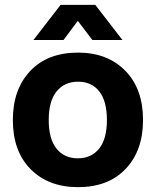

<svg xmlns="http://www.w3.org/2000/svg" viewBox="-20 -763 643 792"><path d="M302 9Q180 9 106.5 -65Q33 -139 33 -268Q33 -394 104.5 -470Q176 -546 302 -546Q423 -546 496.5 -471.5Q570 -397 570 -268Q570 -142 498.5 -66.5Q427 9 302 9ZM213 -150Q245 -110 301 -110Q357 -110 389 -150Q421 -190 421 -268Q421 -346 389.5 -386Q358 -426 302 -426Q246 -426 213.5 -386Q181 -346 181 -268Q181 -190 213 -150ZM118 -598 230 -743H373L485 -598H361L301 -677L242 -598Z"/></svg>

Font: Mona Sans
Style: Bold
Weight: 700
Designer: Deni Anggara
Foundry: GitHub
Version: Version 2.000;Glyphs 3.2.3 (3260)